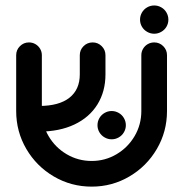

<svg xmlns="http://www.w3.org/2000/svg" viewBox="-20 -681 679 712"><path d="M40 -269.3V-476.3Q40 -495.9 53.9 -509.8Q67.8 -523.7 87.4 -523.7Q100.4 -523.7 111.3 -517.4Q122.2 -511.1 128.7 -500.2Q135.2 -489.3 135.2 -476.3V-269.3Q135.2 -218.9 160 -176.5Q184.8 -134.1 227.2 -109.1Q269.6 -84.1 320 -84.1Q370 -84.1 412.2 -109.1Q454.4 -134.1 479.3 -176.5Q504.1 -218.9 504.1 -269.3V-476.3Q504.1 -489.3 510.6 -500.2Q517 -511.1 528 -517.4Q538.9 -523.7 551.9 -523.7Q571.5 -523.7 585.4 -509.8Q599.3 -495.9 599.3 -476.3V-269.3Q599.3 -193 561.7 -128.7Q524.1 -64.4 460 -26.7Q395.9 11.1 320 11.1Q243.7 11.1 179.4 -26.7Q115.2 -64.4 77.6 -128.7Q40 -193 40 -269.3ZM275.9 -405.2V-476.3Q275.9 -495.9 289.8 -509.8Q303.7 -523.7 323.7 -523.7Q343.3 -523.7 357.2 -509.8Q371.1 -495.9 371.1 -476.3V-405.2Q371.1 -341.9 341.3 -293.7Q311.5 -245.6 255.9 -219.3Q200.4 -193 125.2 -193V-288.1Q198.9 -288.1 237.4 -318.5Q275.9 -348.9 275.9 -405.2ZM341.5 -216.7Q341.5 -230.7 348.5 -243Q355.6 -255.2 367.8 -262.2Q380 -269.3 394.1 -269.3Q408.1 -269.3 420.4 -262.2Q432.6 -255.2 439.6 -243Q446.7 -230.7 446.7 -216.7Q446.7 -202.6 439.6 -190.6Q432.6 -178.5 420.4 -171.5Q408.1 -164.4 394.1 -164.4Q380 -164.4 367.8 -171.5Q355.6 -178.5 348.5 -190.6Q341.5 -202.6 341.5 -216.7ZM499.3 -608.1Q499.3 -622.2 506.3 -634.4Q513.3 -646.7 525.6 -653.7Q537.8 -660.7 551.9 -660.7Q565.9 -660.7 578.1 -653.7Q590.4 -646.7 597.4 -634.4Q604.4 -622.2 604.4 -608.1Q604.4 -594.1 597.4 -582Q590.4 -570 578.1 -563Q565.9 -555.9 551.9 -555.9Q537.8 -555.9 525.6 -563Q513.3 -570 506.3 -582Q499.3 -594.1 499.3 -608.1Z"/></svg>

Font: 26F Galaxy Hebrew Extra Bold
Style: Regular
Weight: 800
Designer: C₂₉H₂₅N₃O₅
Version: Version 1.000